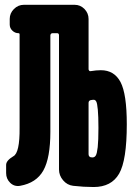

<svg xmlns="http://www.w3.org/2000/svg" viewBox="-20 -750 540 780"><path d="M355.5 -110.4Q364.3 -110.4 369.1 -118.2Q374 -126 377 -152.3Q379.9 -178.7 379.9 -230.5Q379.9 -278.3 377.4 -304.2Q375 -330.1 371.1 -337.4Q367.2 -344.7 360.4 -344.7Q355.5 -344.7 346.7 -342.8Q339.8 -339.8 339.8 -332V-124Q339.8 -114.3 347.7 -111.3Q351.6 -110.4 355.5 -110.4ZM389.6 -464.8Q444.3 -464.8 469.7 -416.5Q495.1 -368.2 495.1 -245.1Q495.1 -98.6 463.9 -44.4Q432.6 9.8 360.4 9.8Q320.3 9.8 277.3 4.9Q252.9 2 236.3 -17.6Q219.7 -37.1 219.7 -61.5V-606.4Q219.7 -615.2 211.9 -615.2H194.3Q185.5 -615.2 184.6 -606.4V-214.8Q184.6 -108.4 156.2 -57.6Q127.9 -6.8 61.5 4.9Q38.1 8.8 21.5 -7.3Q4.9 -23.4 4.9 -46.9V-80.1Q4.9 -97.7 34.2 -115.2Q60.5 -128.9 59.6 -230.5V-610.4Q59.6 -615.2 54.7 -615.2Q41 -615.2 30.3 -625.5Q19.5 -635.7 19.5 -650.4V-672.9Q19.5 -696.3 36.6 -713.4Q53.7 -730.5 77.1 -730.5H283.2Q306.6 -730.5 323.2 -713.4Q339.8 -696.3 339.8 -672.9V-468.8Q339.8 -465.8 342.3 -462.9Q344.7 -460 347.7 -460.9Q371.1 -464.8 389.6 -464.8Z"/></svg>

Font: Rounded Mgen+ 1m bold
Style: Bold
Weight: 700
Designer: [Source Han Sans]
Ryoko NISHIZUKA  (kana & ideographs); Paul D. Hunt (Latin, Greek & Cyrillic); Wenlong ZHANG  (bopomofo
Version: Version 1.059.20150602